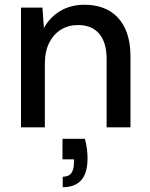

<svg xmlns="http://www.w3.org/2000/svg" viewBox="-20 -534 627 805"><path d="M68 0V-502H158L164 -416Q188 -461 232 -487.5Q276 -514 334 -514Q393 -514 436 -490Q479 -466 503 -417.5Q527 -369 527 -296V0H427V-286Q427 -356 396 -392.5Q365 -429 307 -429Q267 -429 236 -410Q205 -391 186.5 -355Q168 -319 168 -266V0ZM243 251V207Q268 207 279 192Q290 177 290 148V134H242V48H336Q342 70 344.5 91Q347 112 347 130Q347 192 320.5 221.5Q294 251 243 251Z"/></svg>

Font: DM Sans 16pt Medium
Style: Regular
Weight: 500
Version: Version 4.004;gftools[0.9.30]